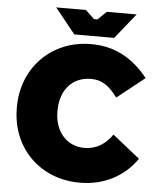

<svg xmlns="http://www.w3.org/2000/svg" viewBox="-60 -941 829 1008"><g transform="rotate(5 354.5 -437.0)"><path d="M302 -757H512L619 -890H462L416 -846H398L352 -890H195ZM398 16H399C523 16 629 -38 697 -136L553 -251C515 -196 465 -168 407 -168H406C313 -168 249 -241 249 -346V-352C249 -460 313 -532 410 -532H411C466 -532 506 -506 550 -446L695 -561C614 -663 517 -714 396 -714H395C188 -714 35 -560 35 -352V-346C35 -137 187 16 398 16Z"/></g></svg>

Font: Fixel Display Black
Style: Regular
Weight: 900
Designer: AlfaBravo + MacPaw
Foundry: Kyrylo Tkachov, Marchela Mozhyna, Serhii Makarenko, Maria Weinstein, Zakhar Kryvoshyya
Version: Version 1.211